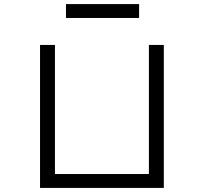

<svg xmlns="http://www.w3.org/2000/svg" viewBox="-20 -920 1000 940"><path d="M782 -700H709V-68H249V-700H176V0H782ZM303 -832H661V-900H303Z"/></svg>

Font: altertype_V2
Style: Regular
Weight: 400
Designer: Simon Renaud
Version: Version 2.001;Glyphs 3.1.2 (3151)